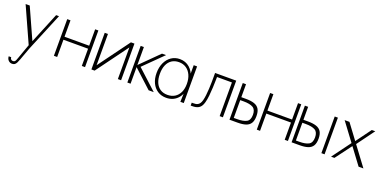

<svg xmlns="http://www.w3.org/2000/svg" viewBox="-15 -1334 4847 2437"><g transform="rotate(20 2409.0 -115.5)"><path d="M133.5 277Q105 277 84.5 256.8Q64 236.5 62.5 202H96.5Q96.5 213.5 101 222.2Q105.5 231 114 235.8Q122.5 240.5 133 240.5Q146.5 240.5 154.2 235.2Q162 230 168.8 216Q175.5 202 184.2 176Q193 150 208 108.5L257.5 -29.5L258.5 -4.5L37.5 -494.5L93 -495L285 -68.5H274.5L449.5 -494.5H488.5L274 23.5Q268 40 262 56.8Q256 73.5 249.8 90.2Q243.5 107 237.5 123.5Q231.5 140 225.5 156.2Q219.5 172.5 214 188Q202.5 219.5 192.2 239Q182 258.5 168.5 267.8Q155 277 133.5 277Z M599.5 0V-495H643.5V-240L600.5 -273.5H1012.5L976.5 -240V-495H1020V0H976.5V-266.5L1012.5 -233H600.5L643.5 -266.5V0Z M1106 0V-495H1149.5V-26L1117.5 -29L1460 -495H1507.5L1507 0H1463.5V-453.5L1497 -473L1149.5 0Z M1591.5 0V-495H1635V0ZM1659.5 -223.5 1624.5 -242 1879.5 -495H1934.5ZM1879 0 1624.5 -233.5 1670.5 -254 1948 0Z M2119 14Q2052.5 14 2003 -18Q1953.5 -50 1926 -107.2Q1898.5 -164.5 1898.5 -241Q1898.5 -319.5 1926.5 -379.8Q1954.5 -440 2004.2 -474Q2054 -508 2118.5 -508Q2196 -508 2250.8 -460.5Q2305.5 -413 2328 -326.5L2308 -313.5V-495H2353.5V0H2307.5L2313.5 -171L2327 -155Q2313 -101 2283.5 -63.2Q2254 -25.5 2212.5 -5.8Q2171 14 2119 14ZM2121 -26.5Q2178.5 -26.5 2220.2 -52.5Q2262 -78.5 2284.8 -126.5Q2307.5 -174.5 2307.5 -241Q2307.5 -309.5 2284.2 -360.5Q2261 -411.5 2219 -439.5Q2177 -467.5 2120.5 -467.5Q2064.5 -467.5 2024.5 -441Q1984.5 -414.5 1963 -365Q1941.5 -315.5 1941.5 -246Q1941.5 -177 1962.8 -128Q1984 -79 2024.2 -52.8Q2064.5 -26.5 2121 -26.5Z M2838.5 0V-486.5L2868 -455H2596.5V-495H2882V0ZM2447 0V-39.5H2468.5Q2481.5 -39.5 2496.5 -41Q2511.5 -42.5 2526 -49.8Q2540.5 -57 2552.8 -73.5Q2565 -90 2573 -120.5Q2581 -151 2585.8 -193Q2590.5 -235 2593 -280.5Q2595.5 -326 2596 -367.5Q2596.5 -409 2596.5 -439.8Q2596.5 -470.5 2596.5 -482.5H2637.5Q2637.5 -461 2636.8 -415Q2636 -369 2633.5 -312Q2631 -255 2625.2 -199.8Q2619.5 -144.5 2608.5 -105Q2602 -82 2593.5 -64.8Q2585 -47.5 2573.2 -35.2Q2561.5 -23 2546.2 -15.2Q2531 -7.5 2511.8 -3.8Q2492.5 0 2468.5 0Z M2971 0 2970.5 -495H3014.5V-295.5L2977.5 -320H3078.5Q3146 -320 3190 -305.2Q3234 -290.5 3255.8 -255.5Q3277.5 -220.5 3277.5 -159.5Q3277.5 -98.5 3255.8 -63.5Q3234 -28.5 3190.2 -14.2Q3146.5 0 3080.5 0ZM3014.5 -7 2976.5 -40H3060Q3142 -40 3186 -63.5Q3230 -87 3230 -159.5Q3230 -230 3187.8 -255Q3145.5 -280 3060 -280H2986.5L3014.5 -313.5Z M3340 0V-495H3384V-240L3341 -273.5H3753L3717 -240V-495H3760.5V0H3717V-266.5L3753 -233H3341L3384 -266.5V0Z M3810 0 3809.5 -495H3853.5V-295.5L3816.5 -320H3917.5Q3985 -320 4029 -305.2Q4073 -290.5 4094.8 -255.5Q4116.5 -220.5 4116.5 -159.5Q4116.5 -98.5 4094.8 -63.5Q4073 -28.5 4029.2 -14.2Q3985.5 0 3919.5 0ZM3853.5 -7 3815.5 -40H3899Q3981 -40 4025 -63.5Q4069 -87 4069 -159.5Q4069 -230 4026.8 -255Q3984.5 -280 3899 -280H3825.5L3853.5 -313.5ZM4212.5 0V-495H4255.5V0Z M4715 0 4346.5 -495H4411.5L4780 0ZM4343 0 4537.5 -263.5 4570.5 -243.5 4388.5 0ZM4577.5 -246 4551 -273.5 4713.5 -495H4760.5Z"/></g></svg>

Font: Russolo 10pt ExtraLight
Style: Regular
Weight: 200
Designer: Micah Stupak-Hahn
Version: Version 1.000